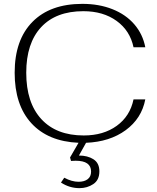

<svg xmlns="http://www.w3.org/2000/svg" viewBox="-20 -730 813 995"><path d="M672 -215H733Q714 -116 631.5 -55.5Q549 5 426 10L389 76Q434 76 464.5 95.5Q495 115 495 158Q495 203 463.5 224Q432 245 392 245Q340 245 296 216L313 191Q352 212 387 212Q417 212 434.5 198.5Q452 185 452 159Q452 103 372 103Q355 103 348 104L343 86L387 10Q229 3 142.5 -91.5Q56 -186 56 -353Q56 -523 148 -616.5Q240 -710 407 -710Q493 -710 562.5 -682.5Q632 -655 676 -604Q720 -553 733 -485H672Q654 -571 584.5 -621.5Q515 -672 412 -672Q270 -672 193 -589Q116 -506 116 -353Q116 -198 194 -113Q272 -28 414 -28Q516 -28 585 -78Q654 -128 672 -215Z"/></svg>

Font: Fahkwang ExtraLight
Style: Regular
Weight: 275
Designer: Suppakit Chalermlarp | Katatrad Co.,Ltd.
Foundry: Cadson Demak Co.,Ltd.
Version: Version 1.000; ttfautohint (v1.6)